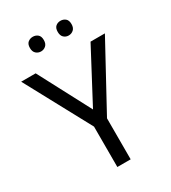

<svg xmlns="http://www.w3.org/2000/svg" viewBox="-216 -1016 999 1124"><g transform="rotate(-30 283.0 -454.0)"><path d="M283 -363 469 -714H566L328 -277V0H238V-273L0 -714H98ZM143 -859Q143 -885 157 -896.5Q171 -908 190 -908Q209 -908 223 -896.5Q237 -885 237 -859Q237 -834 223 -821.5Q209 -809 190 -809Q171 -809 157 -821.5Q143 -834 143 -859ZM331 -859Q331 -885 344.5 -896.5Q358 -908 377 -908Q396 -908 410 -896.5Q424 -885 424 -859Q424 -834 410 -821.5Q396 -809 377 -809Q358 -809 344.5 -821.5Q331 -834 331 -859Z"/></g></svg>

Font: Noto Sans Nag Mundari
Style: Regular
Weight: 400
Designer: Muthu Nedumaran
Version: Version 1.000; ttfautohint (v1.8.4.7-5d5b)